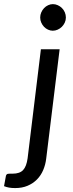

<svg xmlns="http://www.w3.org/2000/svg" viewBox="-109 -752 360 953"><path d="M187 -507.5 120.5 34Q117 65 105.5 92Q94 119 74.5 138.8Q55 158.5 28 170Q1 181.5 -33.5 181.5Q-51 181.5 -63.8 179.2Q-76.5 177 -89 172L-79.5 120.5Q-78 116 -75.8 113.8Q-73.5 111.5 -69.8 110.8Q-66 110 -60.2 110Q-54.5 110 -46 110Q-11 110 5.8 92Q22.5 74 28 34L94 -507.5ZM218 -665Q218 -651.5 212.5 -639.8Q207 -628 198 -619Q189 -610 177.2 -604.8Q165.5 -599.5 153 -599.5Q141 -599.5 129.5 -604.8Q118 -610 109.5 -619Q101 -628 95.8 -639.8Q90.5 -651.5 90.5 -665Q90.5 -678.5 95.8 -690.5Q101 -702.5 109.8 -711.8Q118.5 -721 130 -726.2Q141.5 -731.5 153.5 -731.5Q166 -731.5 177.8 -726.2Q189.5 -721 198.5 -712Q207.5 -703 212.8 -690.8Q218 -678.5 218 -665Z"/></svg>

Font: Lato Medium
Style: Italic
Weight: 500
Italic angle: -7°
Designer: Lukasz Dziedzic
Foundry: tyPoland Lukasz Dziedzic
Version: Version 2.006; 2014-01-15